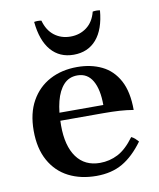

<svg xmlns="http://www.w3.org/2000/svg" viewBox="-80 -756 689 833"><g transform="rotate(-10 264.0 -339.0)"><path d="M278 15Q209 15 156 -12Q103 -39 73 -93Q43 -147 43 -225Q43 -302 73 -355.5Q103 -409 155.5 -437Q208 -465 276 -465Q337 -465 384.5 -442Q432 -419 459 -369Q486 -319 486 -239Q456 -244 425 -246Q394 -248 351 -248H143V-283H360Q360 -352 337.5 -390.5Q315 -429 271 -429Q234 -429 210.5 -403.5Q187 -378 175.5 -333Q164 -288 164 -227Q164 -137 200 -87.5Q236 -38 303 -38Q345 -38 382 -57Q419 -76 455 -125Q465 -120 471.5 -114Q478 -108 485 -100Q442 -41 393.5 -13Q345 15 278 15ZM385 -690Q401 -693 417 -690Q410 -607 372.5 -563.5Q335 -520 272 -520Q210 -520 172.5 -563.5Q135 -607 127 -690Q143 -693 159 -690Q171 -646 201 -623Q231 -600 272 -600Q313 -600 343.5 -623Q374 -646 385 -690Z"/></g></svg>

Font: Poltawski Nowy SemiBold
Style: Regular
Weight: 600
Version: Version 1.001;gftools[0.9.25]